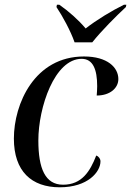

<svg xmlns="http://www.w3.org/2000/svg" viewBox="-20 -786 557 816"><path d="M297 -606H372C412 -656 473 -717 515 -756L517 -766H507C454 -740 390 -701 344 -665C314 -701 271 -739 232 -766H222L220 -756C246 -717 280 -655 297 -606ZM234 10C354 10 407 -56 407 -100C407 -111 400 -121 389 -125C363 -58 328 -1 248 -1C172 -1 143 -70 143 -189C143 -330 212 -536 327 -536C375 -536 393 -491 393 -420C393 -407 392 -392 391 -380C448 -380 483 -412 483 -450C483 -499 437 -546 337 -546C127 -546 39 -345 39 -197C39 -58 114 10 234 10Z"/></svg>

Font: Noto Serif Display
Style: Italic
Weight: 400
Italic angle: -12°
Designer: Monotype Design Team
Foundry: Monotype Imaging Inc.
Version: Version 2.009